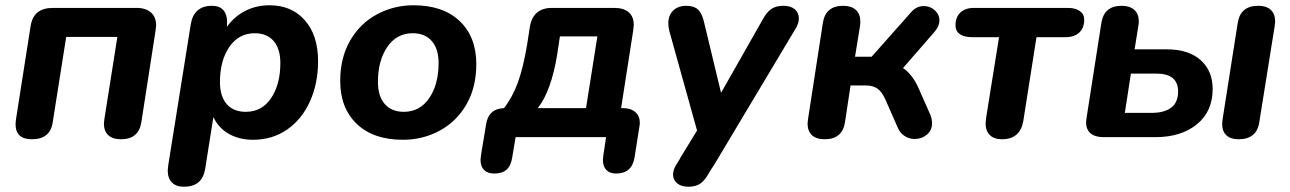

<svg xmlns="http://www.w3.org/2000/svg" viewBox="-20 -520 4893 728"><path d="M39 -49Q39 -56 41 -70L96 -421Q102 -457 123 -473.5Q144 -490 181 -490H498Q533 -490 552.5 -472.5Q572 -455 572 -424Q572 -419 570 -405L516 -57Q506 8 439 8Q407 8 390.5 -7.5Q374 -23 374 -52Q375 -61 376 -70L425 -380H231L180 -57Q171 8 101 8Q39 8 39 -49Z M616 126Q617 116 618 106L703 -426Q714 -498 784 -498Q812 -498 826.5 -482Q841 -466 841 -437Q841 -425 840 -418Q869 -458 910.5 -479Q952 -500 1002 -500Q1086 -500 1136 -443Q1186 -386 1186 -288Q1186 -204 1155.5 -136Q1125 -68 1069 -29Q1013 10 939 10Q888 10 848.5 -12Q809 -34 789 -76L758 120Q752 155 732 171.5Q712 188 677 188Q648 188 632 172Q616 156 616 126ZM1043 -281Q1043 -335 1017.5 -364.5Q992 -394 946 -394Q885 -394 849.5 -342Q814 -290 814 -209Q814 -155 839.5 -125.5Q865 -96 912 -96Q973 -96 1008 -148Q1043 -200 1043 -281Z M1270 -213Q1270 -301 1307.5 -366Q1345 -431 1409 -465.5Q1473 -500 1548 -500Q1660 -500 1723 -440Q1786 -380 1786 -277Q1786 -189 1748.5 -124Q1711 -59 1647 -24.5Q1583 10 1508 10Q1396 10 1333 -50Q1270 -110 1270 -213ZM1643 -281Q1643 -335 1617 -364.5Q1591 -394 1545 -394Q1484 -394 1448.5 -342Q1413 -290 1413 -209Q1413 -155 1439 -125.5Q1465 -96 1511 -96Q1572 -96 1607.5 -148Q1643 -200 1643 -281Z M1802 86Q1802 81 1804 67L1823 -48Q1832 -108 1891 -110Q1923 -151 1943.5 -207Q1964 -263 1979 -353L1989 -418Q2001 -490 2073 -490H2309Q2345 -490 2364 -473.5Q2383 -457 2383 -425Q2382 -415 2381 -405L2335 -110H2342Q2372 -110 2389 -95Q2406 -80 2406 -54Q2406 -49 2404 -37L2386 77Q2376 138 2316 138Q2292 138 2279 124.5Q2266 111 2266 86Q2266 81 2268 67L2278 0H1935L1922 78Q1917 109 1900.5 123.5Q1884 138 1854 138Q1829 138 1815.5 124.5Q1802 111 1802 86ZM2202 -110 2245 -382H2103L2093 -315Q2070 -174 2019 -110Z M2532 142Q2532 123 2545 103L2554 89L2561 76L2623 -25L2518 -402Q2514 -417 2514 -432Q2514 -462 2532.5 -480Q2551 -498 2582 -498Q2611 -498 2626.5 -484Q2642 -470 2650 -434L2714 -168L2873 -448Q2888 -475 2905.5 -486.5Q2923 -498 2950 -498Q2978 -498 2993.5 -485Q3009 -472 3009 -450Q3009 -432 2997 -412L2686 108L2677 121L2667 138Q2651 166 2634 177Q2617 188 2590 188Q2563 188 2547.5 175Q2532 162 2532 142Z M3042 -52Q3043 -61 3044 -70L3100 -433Q3110 -498 3177 -498Q3208 -498 3225 -482.5Q3242 -467 3242 -439Q3242 -428 3241 -422L3222 -305H3285L3434 -473Q3454 -497 3483 -497Q3507 -497 3524.5 -481Q3542 -465 3542 -442Q3542 -421 3524 -400L3404 -262Q3441 -237 3465 -181L3507 -86Q3514 -69 3514 -53Q3514 -26 3494.5 -9.5Q3475 7 3448 7Q3428 7 3410.5 -4Q3393 -15 3384 -36L3337 -143Q3324 -172 3307 -184Q3290 -196 3263 -196H3205L3184 -57Q3174 8 3107 8Q3075 8 3058.5 -7.5Q3042 -23 3042 -52Z M3717 -53Q3718 -63 3719 -73L3768 -379H3666Q3636 -379 3619.5 -390.5Q3603 -402 3603 -424Q3603 -455 3621.5 -472.5Q3640 -490 3673 -490H4028Q4058 -490 4074.5 -478Q4091 -466 4091 -445Q4091 -414 4072 -396.5Q4053 -379 4020 -379H3910L3860 -61Q3848 8 3779 8Q3749 8 3733 -8Q3717 -24 3717 -53Z M4098 -57Q4099 -66 4100 -74L4156 -433Q4166 -498 4233 -498Q4264 -498 4281 -482.5Q4298 -467 4298 -438Q4298 -432 4296 -420L4282 -333H4403Q4487 -333 4532.5 -292Q4578 -251 4578 -183Q4578 -97 4518 -48.5Q4458 0 4361 0H4164Q4132 0 4115 -14.5Q4098 -29 4098 -57ZM4447 -173Q4447 -241 4364 -241H4268L4245 -92H4346Q4395 -92 4421 -112Q4447 -132 4447 -173ZM4614 -51Q4614 -56 4616 -70L4673 -433Q4683 -498 4751 -498Q4782 -498 4798.5 -482.5Q4815 -467 4815 -438Q4814 -429 4813 -420L4755 -58Q4746 8 4676 8Q4646 8 4630 -7Q4614 -22 4614 -51Z"/></svg>

Font: SN Pro Bold
Style: Bold Italic
Weight: 700
Italic angle: -9°
Designer: Tobias Whetton
Foundry: Supernotes
Version: Version 1.003